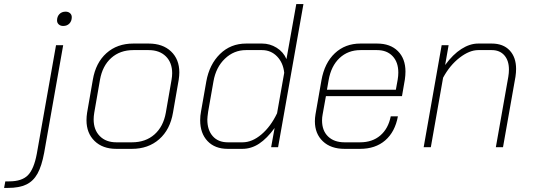

<svg xmlns="http://www.w3.org/2000/svg" viewBox="-120 -720 2606 939"><path d="M159 -620Q159 -639 170.5 -651Q182 -663 201 -663Q214 -663 222.5 -655.5Q231 -648 231 -636Q231 -617 219.5 -605Q208 -593 189 -593Q176 -593 167.5 -600.5Q159 -608 159 -620ZM-94 167H-75Q-13 167 16.5 137Q46 107 60 32L154 -499H189L96 27Q84 92 63.5 129Q43 166 8.5 182.5Q-26 199 -81 199H-100Z M303 -132Q303 -150 306 -169L334 -330Q348 -413 400.5 -460Q453 -507 532 -507H607Q676 -507 716.5 -468.5Q757 -430 757 -366Q757 -350 754 -330L726 -169Q712 -86 658.5 -39Q605 8 525 8H449Q382 8 342.5 -30.5Q303 -69 303 -132ZM525 -24Q592 -24 635.5 -62.5Q679 -101 691 -169L719 -330Q722 -347 722 -362Q722 -414 691 -444.5Q660 -475 607 -475H532Q467 -475 424 -436.5Q381 -398 369 -330L341 -169Q338 -151 338 -136Q338 -85 368 -54.5Q398 -24 449 -24Z M859 -132Q859 -154 863 -174L889 -322Q904 -405 956 -456Q1008 -507 1084 -507H1162Q1200 -507 1233 -486.5Q1266 -466 1281 -431L1329 -700H1364L1240 0H1206L1223 -94Q1186 -43 1147.5 -17.5Q1109 8 1065 8H994Q931 8 895 -30Q859 -68 859 -132ZM1066 -24Q1113 -24 1158.5 -62.5Q1204 -101 1235 -166L1270 -364Q1265 -413 1235 -444Q1205 -475 1161 -475H1083Q1024 -475 980 -433Q936 -391 924 -322L898 -174Q894 -146 894 -135Q894 -84 920.5 -54Q947 -24 994 -24Z M1420 -127Q1420 -143 1423 -161L1452 -327Q1467 -412 1517.5 -459.5Q1568 -507 1643 -507H1724Q1789 -507 1826 -470Q1863 -433 1863 -370Q1863 -352 1860 -331L1846 -250H1474L1458 -161Q1455 -146 1455 -131Q1455 -81 1484.5 -52.5Q1514 -24 1565 -24H1641Q1701 -24 1740 -57.5Q1779 -91 1791 -151H1826Q1812 -75 1764 -33.5Q1716 8 1641 8H1565Q1498 8 1459 -29Q1420 -66 1420 -127ZM1816 -281 1825 -331Q1828 -349 1828 -365Q1828 -416 1800 -445.5Q1772 -475 1724 -475H1643Q1582 -475 1540.5 -436Q1499 -397 1487 -327L1479 -281Z M2040 -499H2074L2057 -402Q2095 -454 2136.5 -480.5Q2178 -507 2219 -507H2285Q2341 -507 2372.5 -473.5Q2404 -440 2404 -383Q2404 -365 2401 -345L2340 0H2305L2366 -345Q2369 -363 2369 -380Q2369 -424 2346.5 -449.5Q2324 -475 2285 -475H2219Q2176 -475 2128 -438Q2080 -401 2047 -340L1987 0H1952Z"/></svg>

Font: Bai Jamjuree ExtraLight
Style: Italic
Weight: 275
Italic angle: -10°
Version: Version 1.000; ttfautohint (v1.6)